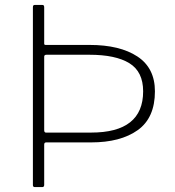

<svg xmlns="http://www.w3.org/2000/svg" viewBox="-20 -762 714 782"><path d="M351 -182H168Q160 -182 160 -173V-9Q160 0 152 0H122Q114 0 114 -8V-732Q114 -738 116 -740Q118 -742 123 -742H151Q156 -742 158 -740Q160 -738 160 -732V-584Q160 -579 166 -579H345Q468 -579 539.5 -532Q611 -485 611 -390Q611 -282 541 -232Q471 -182 351 -182ZM344 -539H169Q160 -539 160 -531V-232Q160 -222 167 -222H351Q563 -222 563 -390Q563 -470 507 -504.5Q451 -539 344 -539Z"/></svg>

Font: Libre Franklin Thin
Style: Regular
Weight: 250
Designer: Pablo Impallari, Rodrigo Fuenzalida
Foundry: Impallari Type
Version: Version 1.002; ttfautohint (v1.5)